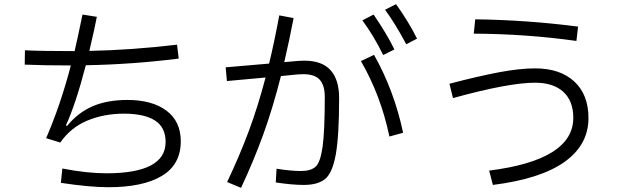

<svg xmlns="http://www.w3.org/2000/svg" viewBox="-20 -874 3040 924"><path d="M850 -194Q850 -82 759 -27.5Q668 27 502 27Q412 27 273 6L280 -63Q399 -40 492 -40Q777 -40 777 -191Q777 -261 726 -294Q675 -327 576 -327Q481 -327 401 -294Q321 -261 270 -188L202 -209Q271 -368 321 -559Q195 -559 99 -563L100 -632Q177 -628 339 -628Q355 -696 377 -804L446 -793Q437 -744 410 -629Q612 -633 832 -659L840 -592Q617 -564 393 -560Q345 -375 297 -270L303 -268Q355 -332 425.5 -362.5Q496 -393 593 -393Q712 -393 781 -341.5Q850 -290 850 -194Z M1886 -854Q1948 -767 1987 -688L1935 -661Q1882 -761 1833 -827ZM1824 -609Q1780 -700 1724 -776L1778 -804Q1844 -707 1878 -636ZM1416 -581Q1426 -582 1445 -582Q1530 -582 1571 -536Q1612 -490 1612 -403Q1612 -220 1596 -131Q1580 -42 1545 -13Q1510 16 1442 16Q1386 16 1307 4L1311 -62Q1379 -51 1429 -51Q1476 -51 1499 -72Q1522 -93 1532.5 -168Q1543 -243 1543 -408Q1543 -463 1519 -490Q1495 -517 1439 -517Q1423 -517 1414 -516L1332 -508Q1293 -354 1247 -227Q1201 -100 1140 30L1073 2Q1132 -122 1176.5 -241Q1221 -360 1258 -501L1072 -484L1066 -550L1275 -568Q1299 -666 1324 -800L1393 -787Q1372 -678 1348 -575ZM1780 -610Q1877 -438 1920 -235L1854 -217Q1813 -414 1717 -580Z M2754 -677Q2510 -711 2260 -712L2267 -781Q2514 -778 2762 -746ZM2143 -471Q2284 -508 2383 -526.5Q2482 -545 2555 -545Q2675 -545 2743.5 -482Q2812 -419 2812 -306Q2812 -177 2697 -95Q2582 -13 2352 16L2334 -53Q2739 -104 2739 -307Q2739 -388 2691 -432Q2643 -476 2555 -476Q2428 -476 2160 -402Z"/></svg>

Font: IBM Plex Sans JP
Style: Regular
Weight: 400
Designer: Mike Abbink; Paul van der Laan; Pieter van Rosmalen; Wujin Sim; Yejin Wi; Jinhee Kim; Boomi Park; Yona Kim; Kichan Ma
Foundry: Sandoll Inc.
Version: Version 1.000